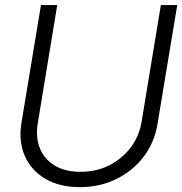

<svg xmlns="http://www.w3.org/2000/svg" viewBox="-20 -748 738 778"><path d="M303.7 10.3Q220.7 10.3 163.3 -23.7Q106 -57.6 80.3 -116.7Q54.7 -175.8 66.9 -250L146 -727.5H211.9L133.3 -250Q123.5 -191.9 141.6 -147.2Q159.7 -102.5 201.7 -77.1Q243.7 -51.8 306.2 -51.8Q370.6 -51.8 423.1 -78.4Q475.6 -105 510 -150.9Q544.4 -196.8 553.7 -254.4L631.8 -727.5H698.2L618.2 -245.6Q606 -170.9 562.3 -113.3Q518.6 -55.7 451.7 -22.7Q384.8 10.3 303.7 10.3Z"/></svg>

Font: Inter Display Light
Style: Italic
Weight: 300
Italic angle: -9.39999°
Designer: Rasmus Andersson
Foundry: rsms
Version: Version 4.000;git-a52131595